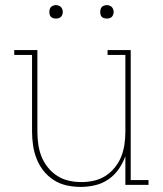

<svg xmlns="http://www.w3.org/2000/svg" viewBox="-20 -727 640 755"><path d="M297 8Q269 8 242 2Q215 -4 192 -18.5Q169 -33 151.5 -55Q134 -77 124 -102.5Q114 -128 110 -155.5Q106 -183 106 -210V-511H36V-530H127V-210Q127 -185 130.5 -160Q134 -135 143 -112Q152 -89 168 -69Q184 -49 205 -35.5Q226 -22 250.5 -16.5Q275 -11 300 -11Q325 -11 349.5 -16.5Q374 -22 395 -35.5Q416 -49 432 -69Q448 -89 457 -112Q466 -135 469.5 -160Q473 -185 473 -210V-511H403V-530H494V-19H564V0H473V-113Q463 -85 446.5 -61.5Q430 -38 406 -21.5Q382 -5 353.5 1.5Q325 8 297 8ZM400 -654Q395 -654 389.5 -655.5Q384 -657 380.5 -660.5Q377 -664 375.5 -669.5Q374 -675 374 -680Q374 -685 375.5 -690.5Q377 -696 380.5 -699.5Q384 -703 389.5 -705Q395 -707 400 -707Q405 -707 410.5 -705Q416 -703 419.5 -699.5Q423 -696 425 -690.5Q427 -685 427 -680Q427 -675 425 -669.5Q423 -664 419.5 -660.5Q416 -657 410.5 -655.5Q405 -654 400 -654ZM200 -654Q195 -654 189.5 -655.5Q184 -657 180.5 -660.5Q177 -664 175.5 -669.5Q174 -675 174 -680Q174 -685 175.5 -690.5Q177 -696 180.5 -699.5Q184 -703 189.5 -705Q195 -707 200 -707Q205 -707 210.5 -705Q216 -703 219.5 -699.5Q223 -696 225 -690.5Q227 -685 227 -680Q227 -675 225 -669.5Q223 -664 219.5 -660.5Q216 -657 210.5 -655.5Q205 -654 200 -654Z"/></svg>

Font: Iosevka Curly Slab ThEx
Style: Regular
Weight: 100
Width: 7
Monospace: yes
Designer: Belleve Invis
Foundry: Belleve Invis
Version: Version 11.1.0; ttfautohint (v1.8.3)